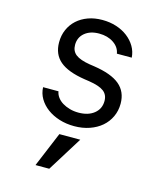

<svg xmlns="http://www.w3.org/2000/svg" viewBox="-119 -638 838 985"><g transform="rotate(15 300.0 -146.0)"><path d="M97.2 -138Q98.4 -105.4 114.7 -77.8Q131 -50.2 158.6 -29.7Q186.2 -9.2 223.1 2.4Q260 14 302.4 14Q346.4 14 383.5 1.1Q420.6 -11.8 447.1 -34.6Q473.6 -57.4 488.5 -89.3Q503.4 -121.2 503.4 -158.8Q503.4 -222.4 459.7 -258.9Q416 -295.4 322.4 -309.4L297.8 -313Q245.4 -321.6 222.4 -339.6Q199.4 -357.6 199.4 -390.4Q199.4 -430 228.2 -454.1Q257 -478.2 304.6 -478.2Q349.8 -478.2 381.4 -456.9Q413 -435.6 418.4 -402H497.4Q495.2 -434 479.3 -460.9Q463.4 -487.8 437.4 -507.8Q411.4 -527.8 377 -538.9Q342.6 -550 302.6 -550Q261.2 -550 227.1 -537.6Q193 -525.2 168.5 -503Q144 -480.8 130.4 -449.9Q116.8 -419 116.8 -382Q116.8 -318.4 159.2 -282.4Q201.6 -246.4 292.2 -232.4L316.8 -228.8Q372.4 -220.2 396.2 -202.2Q420 -184.2 420 -151Q420 -109.2 388.7 -84Q357.4 -58.8 305.8 -58.8Q281 -58.8 259.1 -65Q237.2 -71.2 220.2 -81.6Q203.2 -92 192.4 -106.7Q181.6 -121.4 179 -138ZM351.2 73H240.2L163 258H236Z"/></g></svg>

Font: CommitMonoV143 ExtLt
Style: Regular
Weight: 200
Monospace: yes
Designer: Eigil Nikolajsen
Foundry: Eigil Nikolajsen
Version: Version 1.143